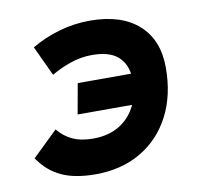

<svg xmlns="http://www.w3.org/2000/svg" viewBox="-65 -597 717 677"><g transform="rotate(-10 293.0 -258.5)"><path d="M224.6 9.8Q151.9 9.8 103.8 -12.2Q55.7 -34.2 22.5 -83L112.8 -170.4Q136.7 -142.1 166.5 -128.9Q196.3 -115.7 238.3 -115.7Q294.9 -115.7 334.5 -140.6Q374 -165.5 393.6 -209H198.7L218.3 -317.9H409.2Q403.3 -358.9 373.5 -382.8Q343.8 -406.7 283.7 -406.7Q245.1 -406.7 207 -393.6Q168.9 -380.4 137.7 -361.8L87.9 -468.8Q132.8 -495.6 187 -511.5Q241.2 -527.3 297.9 -527.3Q410.2 -527.3 471.9 -472.4Q533.7 -417.5 533.7 -317.9Q533.7 -219.2 495.4 -145.5Q457 -71.8 387.5 -31Q317.9 9.8 224.6 9.8Z"/></g></svg>

Font: Cascadia Mono
Style: Bold Italic
Weight: 700
Italic angle: -10°
Monospace: yes
Designer: Aaron Bell
Foundry: Saja Typeworks
Version: Version 2404.023; ttfautohint (v1.8.4)